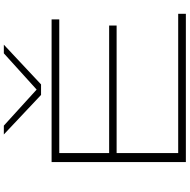

<svg xmlns="http://www.w3.org/2000/svg" viewBox="-14 -975 989 1001"><g transform="rotate(-90 480.5 -474.5)"><path d="M136 0V-700H880V-660H183V-400H848V-361H183V-40H909V0ZM748 -949 541 -755H486L280 -949H326L514 -778L703 -949Z"/></g></svg>

Font: Georama ExtraExtended ExtraLight
Style: Regular
Weight: 200
Width: 8
Designer: Jean-Baptiste Levee
Foundry: Production Type
Version: Version 1.000